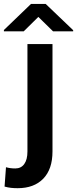

<svg xmlns="http://www.w3.org/2000/svg" viewBox="-65 -755 396 988"><path d="M76.2 -528.3H205.1V24.4Q205.1 115.7 157.5 164.6Q109.9 213.4 25.9 213.4Q7.8 213.4 -8.1 211.7Q-23.9 210 -41.5 205.1L-34.2 105.5Q-12.7 111.8 13.7 111.8Q43.5 111.8 59.8 89.1Q76.2 66.4 76.2 24.4ZM169.9 -734.9 311.5 -599.6V-593.8H208L132.3 -668L57.1 -593.8H-44.9V-600.6L94.7 -734.9Z"/></svg>

Font: Vazirmatn FD SemiBold
Style: Regular
Weight: 600
Designer: Saber Rastikerdar
Foundry: Saber Rastikerdar
Version: Version 33.001